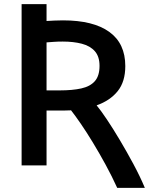

<svg xmlns="http://www.w3.org/2000/svg" viewBox="-20 -796 717 924"><path d="M544 108Q519 53 488.5 -3Q458 -59 427 -110Q396 -161 368.5 -201Q341 -241 322 -265Q304 -264 286 -264H204V0H84V-776H204V-695Q218 -696 242 -697Q266 -698 283 -698Q429 -698 506 -642.5Q583 -587 583 -478Q583 -403 546.5 -357.5Q510 -312 445 -289Q465 -265 494.5 -221Q524 -177 557 -121.5Q590 -66 622 -6.5Q654 53 677 108ZM204 -361H268Q329 -361 371.5 -370.5Q414 -380 436.5 -405.5Q459 -431 459 -479Q459 -524 436.5 -549.5Q414 -575 374 -585.5Q334 -596 282 -596Q257 -596 237.5 -594.5Q218 -593 204 -592Z"/></svg>

Font: Ubuntu Sans SemiBold
Style: Regular
Weight: 600
Designer: Dalton Maag Ltd
Foundry: Dalton Maag Ltd
Version: Version 1.006; ttfautohint (v1.8.4.7-5d5b)